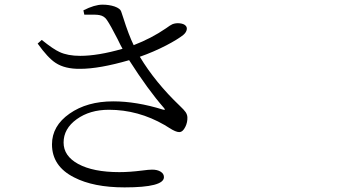

<svg xmlns="http://www.w3.org/2000/svg" viewBox="-20 -769 1540 824"><path d="M514.6 35.2Q380.9 35.2 297.9 -7.8Q203.1 -55.7 203.1 -149.4Q203.1 -228.5 278.3 -281.2Q353.5 -334 465.8 -334Q565.4 -334 678.7 -298.8Q686.5 -296.9 687.5 -298.3Q688.5 -299.8 683.6 -305.7Q615.2 -383.8 534.2 -510.7Q406.2 -473.6 324.2 -473.6Q258.8 -472.7 218.8 -499Q185.5 -520.5 141.6 -582L159.2 -597.7Q209 -557.6 235.4 -545.9Q270.5 -529.3 324.2 -529.3Q400.4 -529.3 505.9 -559.6Q498 -573.2 484.4 -601.6Q454.1 -661.1 438.5 -683.6Q427.7 -700.2 407.2 -704.1Q393.6 -707 350.6 -706.1Q344.7 -706.1 341.8 -706.1L337.9 -724.6Q385.7 -749 419.9 -749Q448.2 -749 471.7 -741.2Q496.1 -732.4 500 -719.7Q502.9 -710.9 508.8 -693.4Q532.2 -619.1 553.7 -575.2Q629.9 -604.5 692.4 -647.5Q710.9 -661.1 719.7 -665Q734.4 -670.9 752 -668.9Q769.5 -667 777.3 -658.2Q784.2 -650.4 780.8 -639.2Q777.3 -627.9 766.6 -619.1Q742.2 -599.6 693.4 -574.2Q638.7 -545.9 580.1 -525.4Q646.5 -415 752 -314.5Q770.5 -296.9 776.4 -288.1Q783.2 -278.3 784.2 -266.6Q785.2 -244.1 775.4 -224.6Q764.6 -202.1 749 -202.1Q734.4 -202.1 707 -219.7Q694.3 -227.5 686.5 -232.4Q573.2 -297.9 447.3 -297.9Q365.2 -297.9 309.1 -257.3Q252.9 -216.8 252.9 -157.2Q252.9 -99.6 315.4 -65.4Q379.9 -30.3 492.2 -30.3Q536.1 -30.3 589.8 -37.1Q619.1 -41 632.8 -41Q655.3 -41 669.4 -32.2Q683.6 -23.4 683.6 -8.8Q683.6 35.2 514.6 35.2Z"/></svg>

Font: Bpmf Zihi Box R
Style: R
Weight: 400
Foundry: But Ko
Version: Version 1.320